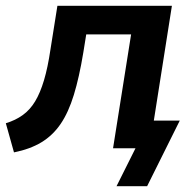

<svg xmlns="http://www.w3.org/2000/svg" viewBox="-26 -509 673 659"><path d="M374 130 439 0H371L387 -95H591L479 130ZM22 14 -6 -86Q27 -96 52 -114Q77 -132 94.5 -161Q112 -190 125 -233.5Q138 -277 147 -338L171 -489H564L487 0H362L424 -391H270L260 -329Q246 -244 227.5 -183.5Q209 -123 182 -83.5Q155 -44 116 -20.5Q77 3 22 14Z"/></svg>

Font: Nunito Sans 12pt ExtraLight
Style: Italic
Weight: 200
Italic angle: -9°
Designer: Vernon Adams
Foundry: Vernon Adams
Version: Version 3.101;gftools[0.9.27]